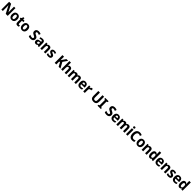

<svg xmlns="http://www.w3.org/2000/svg" viewBox="2164 -6626 12502 12502"><g transform="rotate(45 8414.5 -375.5)"><path d="M661 0H478L207 -523H203Q206 -482 208.5 -433.5Q211 -385 211 -344V0H77V-714H259L530 -198H533Q531 -236 529 -284.5Q527 -333 527 -371V-714H661Z M1269 -274Q1269 -189 1241 -125Q1213 -61 1158.5 -25.5Q1104 10 1024 10Q949 10 894.5 -25.5Q840 -61 810.5 -124.5Q781 -188 781 -274Q781 -406 844 -481.5Q907 -557 1027 -557Q1098 -557 1153 -524Q1208 -491 1238.5 -428Q1269 -365 1269 -274ZM927 -274Q927 -192 950.5 -147.5Q974 -103 1026 -103Q1078 -103 1100.5 -147Q1123 -191 1123 -274Q1123 -357 1100 -400Q1077 -443 1025 -443Q973 -443 950 -400Q927 -357 927 -274Z M1596 -108Q1616 -108 1635 -112.5Q1654 -117 1673 -123V-15Q1649 -4 1620 3Q1591 10 1553 10Q1480 10 1437.5 -29.5Q1395 -69 1395 -169V-435H1331V-501L1406 -545L1445 -662H1539V-547H1666V-435H1539V-176Q1539 -108 1596 -108Z M2227 -274Q2227 -189 2199 -125Q2171 -61 2116.5 -25.5Q2062 10 1982 10Q1907 10 1852.5 -25.5Q1798 -61 1768.5 -124.5Q1739 -188 1739 -274Q1739 -406 1802 -481.5Q1865 -557 1985 -557Q2056 -557 2111 -524Q2166 -491 2196.5 -428Q2227 -365 2227 -274ZM1885 -274Q1885 -192 1908.5 -147.5Q1932 -103 1984 -103Q2036 -103 2058.5 -147Q2081 -191 2081 -274Q2081 -357 2058 -400Q2035 -443 1983 -443Q1931 -443 1908 -400Q1885 -357 1885 -274Z M3015 -208Q3015 -146 2986.5 -96.5Q2958 -47 2902.5 -18.5Q2847 10 2767 10Q2707 10 2661 0.5Q2615 -9 2572 -30V-169Q2618 -145 2669.5 -130.5Q2721 -116 2766 -116Q2817 -116 2842 -138Q2867 -160 2867 -194Q2867 -218 2855.5 -235.5Q2844 -253 2816.5 -270Q2789 -287 2741 -310Q2690 -334 2653.5 -361.5Q2617 -389 2597.5 -427.5Q2578 -466 2578 -525Q2578 -619 2642 -671.5Q2706 -724 2813 -724Q2870 -724 2919 -711Q2968 -698 3010 -678L2966 -557Q2926 -577 2887 -588Q2848 -599 2812 -599Q2768 -599 2746.5 -579.5Q2725 -560 2725 -530Q2725 -506 2736.5 -488.5Q2748 -471 2776 -454Q2804 -437 2854 -414Q2932 -377 2973.5 -331.5Q3015 -286 3015 -208Z M3341 -556Q3435 -556 3485 -507.5Q3535 -459 3535 -363V0H3433L3406 -74H3403Q3372 -30 3336 -10Q3300 10 3239 10Q3168 10 3127 -36Q3086 -82 3086 -161Q3086 -247 3142.5 -290.5Q3199 -334 3309 -338L3392 -341V-360Q3392 -407 3372.5 -427.5Q3353 -448 3316 -448Q3285 -448 3249.5 -437Q3214 -426 3178 -408L3137 -509Q3178 -531 3229.5 -543.5Q3281 -556 3341 -556ZM3342 -251Q3282 -248 3256.5 -227Q3231 -206 3231 -167Q3231 -132 3248.5 -115Q3266 -98 3295 -98Q3336 -98 3364 -126.5Q3392 -155 3392 -206V-253Z M3954 -557Q4036 -557 4082.5 -508.5Q4129 -460 4129 -358V0H3986V-320Q3986 -378 3968.5 -408Q3951 -438 3910 -438Q3852 -438 3830.5 -393.5Q3809 -349 3809 -259V0H3666V-547H3777L3795 -475H3802Q3850 -557 3954 -557Z M4613 -161Q4613 -81 4561 -35.5Q4509 10 4405 10Q4354 10 4313 2.5Q4272 -5 4234 -22V-147Q4272 -127 4317 -115Q4362 -103 4398 -103Q4475 -103 4475 -151Q4475 -166 4466 -177.5Q4457 -189 4433.5 -202.5Q4410 -216 4366 -235Q4302 -263 4267.5 -300Q4233 -337 4233 -402Q4233 -476 4287.5 -516.5Q4342 -557 4433 -557Q4480 -557 4522 -546Q4564 -535 4606 -514L4566 -412Q4533 -429 4498 -439.5Q4463 -450 4434 -450Q4370 -450 4370 -409Q4370 -395 4379 -384.5Q4388 -374 4411 -361.5Q4434 -349 4477 -330Q4542 -301 4577.5 -264.5Q4613 -228 4613 -161Z M5517 0H5351L5190 -296L5134 -253V0H4986V-714H5134V-387Q5147 -411 5165 -437Q5183 -463 5203 -491L5354 -714H5515L5295 -397Z M5725 -601Q5725 -562 5723 -530.5Q5721 -499 5717 -476H5725Q5748 -517 5784.5 -536.5Q5821 -556 5868 -556Q5950 -556 5997.5 -507.5Q6045 -459 6045 -358V0H5902V-320Q5902 -438 5827 -438Q5769 -438 5747 -392.5Q5725 -347 5725 -259V0H5582V-760H5725Z M6765 -557Q6850 -557 6893.5 -508.5Q6937 -460 6937 -357V0H6793V-320Q6793 -382 6775 -410Q6757 -438 6721 -438Q6669 -438 6648.5 -396Q6628 -354 6628 -274V0H6485V-320Q6485 -381 6467.5 -409.5Q6450 -438 6414 -438Q6359 -438 6339.5 -391.5Q6320 -345 6320 -258V0H6177V-547H6288L6307 -477H6313Q6333 -514 6372 -535.5Q6411 -557 6463 -557Q6519 -557 6555 -535.5Q6591 -514 6609 -476H6616Q6664 -557 6765 -557Z M7281 -556Q7387 -556 7446.5 -491Q7506 -426 7506 -308V-235H7188Q7190 -170 7222 -135Q7254 -100 7315 -100Q7361 -100 7398.5 -109.5Q7436 -119 7477 -140V-28Q7439 -9 7397.5 0.5Q7356 10 7299 10Q7180 10 7112 -61Q7044 -132 7044 -270Q7044 -411 7107.5 -483.5Q7171 -556 7281 -556ZM7284 -451Q7244 -451 7219 -422Q7194 -393 7190 -334H7372Q7372 -386 7349.5 -418.5Q7327 -451 7284 -451Z M7892 -557Q7920 -557 7947 -550L7933 -410Q7922 -413 7908.5 -414.5Q7895 -416 7876 -416Q7846 -416 7818.5 -401.5Q7791 -387 7774 -356.5Q7757 -326 7758 -278V0H7614V-547H7724L7744 -455H7751Q7772 -496 7808.5 -526.5Q7845 -557 7892 -557Z M8825 -258Q8825 -133 8757.5 -61.5Q8690 10 8555 10Q8426 10 8358.5 -59Q8291 -128 8291 -256V-714H8438V-263Q8438 -187 8468.5 -151.5Q8499 -116 8558 -116Q8621 -116 8649.5 -152.5Q8678 -189 8678 -264V-714H8825Z M9237 0H8930V-83L9010 -111V-603L8930 -631V-714H9237V-631L9157 -603V-111L9237 -83Z M10014 -208Q10014 -146 9985.5 -96.5Q9957 -47 9901.5 -18.5Q9846 10 9766 10Q9706 10 9660 0.5Q9614 -9 9571 -30V-169Q9617 -145 9668.5 -130.5Q9720 -116 9765 -116Q9816 -116 9841 -138Q9866 -160 9866 -194Q9866 -218 9854.5 -235.5Q9843 -253 9815.5 -270Q9788 -287 9740 -310Q9689 -334 9652.5 -361.5Q9616 -389 9596.5 -427.5Q9577 -466 9577 -525Q9577 -619 9641 -671.5Q9705 -724 9812 -724Q9869 -724 9918 -711Q9967 -698 10009 -678L9965 -557Q9925 -577 9886 -588Q9847 -599 9811 -599Q9767 -599 9745.5 -579.5Q9724 -560 9724 -530Q9724 -506 9735.5 -488.5Q9747 -471 9775 -454Q9803 -437 9853 -414Q9931 -377 9972.5 -331.5Q10014 -286 10014 -208Z M10329 -556Q10435 -556 10494.5 -491Q10554 -426 10554 -308V-235H10236Q10238 -170 10270 -135Q10302 -100 10363 -100Q10409 -100 10446.5 -109.5Q10484 -119 10525 -140V-28Q10487 -9 10445.5 0.5Q10404 10 10347 10Q10228 10 10160 -61Q10092 -132 10092 -270Q10092 -411 10155.5 -483.5Q10219 -556 10329 -556ZM10332 -451Q10292 -451 10267 -422Q10242 -393 10238 -334H10420Q10420 -386 10397.5 -418.5Q10375 -451 10332 -451Z M11250 -557Q11335 -557 11378.5 -508.5Q11422 -460 11422 -357V0H11278V-320Q11278 -382 11260 -410Q11242 -438 11206 -438Q11154 -438 11133.5 -396Q11113 -354 11113 -274V0H10970V-320Q10970 -381 10952.5 -409.5Q10935 -438 10899 -438Q10844 -438 10824.5 -391.5Q10805 -345 10805 -258V0H10662V-547H10773L10792 -477H10798Q10818 -514 10857 -535.5Q10896 -557 10948 -557Q11004 -557 11040 -535.5Q11076 -514 11094 -476H11101Q11149 -557 11250 -557Z M11626 -761Q11660 -761 11682 -744Q11704 -727 11704 -687Q11704 -648 11682 -631Q11660 -614 11626 -614Q11592 -614 11570 -631Q11548 -648 11548 -687Q11548 -728 11569.5 -744.5Q11591 -761 11626 -761ZM11697 -547V0H11554V-547Z M12130 -600Q12053 -600 12010.5 -533.5Q11968 -467 11968 -355Q11968 -240 12010.5 -177Q12053 -114 12137 -114Q12179 -114 12217.5 -125Q12256 -136 12294 -153V-25Q12218 10 12118 10Q12017 10 11949.5 -34.5Q11882 -79 11849 -161.5Q11816 -244 11816 -356Q11816 -464 11852 -547Q11888 -630 11957.5 -677Q12027 -724 12128 -724Q12177 -724 12226 -713Q12275 -702 12321 -678L12275 -559Q12242 -577 12206.5 -588.5Q12171 -600 12130 -600Z M12880 -274Q12880 -189 12852 -125Q12824 -61 12769.5 -25.5Q12715 10 12635 10Q12560 10 12505.5 -25.5Q12451 -61 12421.5 -124.5Q12392 -188 12392 -274Q12392 -406 12455 -481.5Q12518 -557 12638 -557Q12709 -557 12764 -524Q12819 -491 12849.5 -428Q12880 -365 12880 -274ZM12538 -274Q12538 -192 12561.5 -147.5Q12585 -103 12637 -103Q12689 -103 12711.5 -147Q12734 -191 12734 -274Q12734 -357 12711 -400Q12688 -443 12636 -443Q12584 -443 12561 -400Q12538 -357 12538 -274Z M13279 -557Q13361 -557 13407.5 -508.5Q13454 -460 13454 -358V0H13311V-320Q13311 -378 13293.5 -408Q13276 -438 13235 -438Q13177 -438 13155.5 -393.5Q13134 -349 13134 -259V0H12991V-547H13102L13120 -475H13127Q13175 -557 13279 -557Z M13751 10Q13665 10 13613.5 -63Q13562 -136 13562 -273Q13562 -411 13614 -484Q13666 -557 13753 -557Q13803 -557 13837 -535Q13871 -513 13894 -476H13899Q13896 -499 13894 -528Q13892 -557 13892 -580V-760H14036V0H13924L13898 -67H13892Q13869 -32 13836 -11Q13803 10 13751 10ZM13800 -106Q13853 -106 13875.5 -143Q13898 -180 13898 -256V-277Q13898 -357 13876.5 -397.5Q13855 -438 13798 -438Q13755 -438 13731.5 -395.5Q13708 -353 13708 -272Q13708 -189 13731.5 -147.5Q13755 -106 13800 -106Z M14383 -556Q14489 -556 14548.5 -491Q14608 -426 14608 -308V-235H14290Q14292 -170 14324 -135Q14356 -100 14417 -100Q14463 -100 14500.5 -109.5Q14538 -119 14579 -140V-28Q14541 -9 14499.5 0.5Q14458 10 14401 10Q14282 10 14214 -61Q14146 -132 14146 -270Q14146 -411 14209.5 -483.5Q14273 -556 14383 -556ZM14386 -451Q14346 -451 14321 -422Q14296 -393 14292 -334H14474Q14474 -386 14451.5 -418.5Q14429 -451 14386 -451Z M15004 -557Q15086 -557 15132.5 -508.5Q15179 -460 15179 -358V0H15036V-320Q15036 -378 15018.5 -408Q15001 -438 14960 -438Q14902 -438 14880.5 -393.5Q14859 -349 14859 -259V0H14716V-547H14827L14845 -475H14852Q14900 -557 15004 -557Z M15663 -161Q15663 -81 15611 -35.5Q15559 10 15455 10Q15404 10 15363 2.5Q15322 -5 15284 -22V-147Q15322 -127 15367 -115Q15412 -103 15448 -103Q15525 -103 15525 -151Q15525 -166 15516 -177.5Q15507 -189 15483.5 -202.5Q15460 -216 15416 -235Q15352 -263 15317.5 -300Q15283 -337 15283 -402Q15283 -476 15337.5 -516.5Q15392 -557 15483 -557Q15530 -557 15572 -546Q15614 -535 15656 -514L15616 -412Q15583 -429 15548 -439.5Q15513 -450 15484 -450Q15420 -450 15420 -409Q15420 -395 15429 -384.5Q15438 -374 15461 -361.5Q15484 -349 15527 -330Q15592 -301 15627.5 -264.5Q15663 -228 15663 -161Z M15979 -556Q16085 -556 16144.5 -491Q16204 -426 16204 -308V-235H15886Q15888 -170 15920 -135Q15952 -100 16013 -100Q16059 -100 16096.5 -109.5Q16134 -119 16175 -140V-28Q16137 -9 16095.5 0.5Q16054 10 15997 10Q15878 10 15810 -61Q15742 -132 15742 -270Q15742 -411 15805.5 -483.5Q15869 -556 15979 -556ZM15982 -451Q15942 -451 15917 -422Q15892 -393 15888 -334H16070Q16070 -386 16047.5 -418.5Q16025 -451 15982 -451Z M16477 10Q16391 10 16339.5 -63Q16288 -136 16288 -273Q16288 -411 16340 -484Q16392 -557 16479 -557Q16529 -557 16563 -535Q16597 -513 16620 -476H16625Q16622 -499 16620 -528Q16618 -557 16618 -580V-760H16762V0H16650L16624 -67H16618Q16595 -32 16562 -11Q16529 10 16477 10ZM16526 -106Q16579 -106 16601.5 -143Q16624 -180 16624 -256V-277Q16624 -357 16602.5 -397.5Q16581 -438 16524 -438Q16481 -438 16457.5 -395.5Q16434 -353 16434 -272Q16434 -189 16457.5 -147.5Q16481 -106 16526 -106Z"/></g></svg>

Font: Noto Sans Khmer UI SemiCondensed
Style: Bold
Weight: 700
Width: 4
Designer: Danh Hong and the Monotype Design Team
Foundry: Monotype Imaging Inc.
Version: Version 2.002; ttfautohint (v1.8.4.7-5d5b)